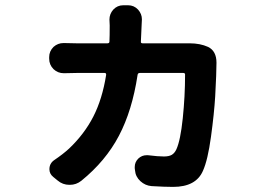

<svg xmlns="http://www.w3.org/2000/svg" viewBox="-20 -650 1040 734"><path d="M693.4 -484.4Q699.2 -484.4 705.1 -484.4Q745.1 -484.4 775.4 -470.7Q807.6 -455.1 807.6 -410.2Q807.6 -372.1 802.7 -282.2Q798.8 -216.8 786.6 -127.4Q774.4 -38.1 755.9 2.9Q729.5 64.5 641.6 64.5Q610.4 64.5 559.6 61.5Q535.2 59.6 516.6 42.5Q498 25.4 496.1 1L495.1 -6.8Q495.1 -9.8 495.1 -11.7Q495.1 -30.3 508.8 -43.9Q522.5 -56.6 540 -56.6Q543 -56.6 545.9 -56.6Q584 -51.8 606.4 -51.8Q626 -51.8 636.7 -58.1Q647.5 -64.5 654.3 -79.1Q669.9 -113.3 678.7 -197.8Q687.5 -282.2 687.5 -363.3Q688.5 -371.1 680.7 -371.1H514.6Q506.8 -371.1 505.9 -363.3Q485.4 -227.5 434.6 -130.9Q383.8 -34.2 291 41Q271.5 56.6 247.1 56.6Q246.1 56.6 245.1 56.6Q219.7 56.6 200.2 40L183.6 26.4Q168.9 14.6 168.9 -2.9Q168.9 -25.4 187.5 -38.1Q220.7 -60.5 244.1 -82Q302.7 -137.7 336.9 -204.6Q371.1 -271.5 385.7 -363.3Q386.7 -371.1 379.9 -371.1H274.4Q252.9 -371.1 225.6 -370.1Q224.6 -370.1 223.6 -370.1Q201.2 -370.1 184.6 -385.7Q168 -402.3 168 -425.8V-431.6Q168 -454.1 184.6 -470.7Q201.2 -485.4 222.7 -485.4Q223.6 -485.4 225.6 -485.4Q252 -484.4 273.4 -484.4H390.6Q398.4 -484.4 398.4 -491.2Q399.4 -510.7 399.4 -552.7L398.4 -575.2Q398.4 -596.7 413.1 -613.3Q428.7 -629.9 451.2 -629.9H469.7Q492.2 -629.9 507.8 -613.3Q522.5 -596.7 522.5 -576.2Q522.5 -576.2 521.5 -555.7Q519.5 -522.5 518.6 -491.2Q517.6 -484.4 525.4 -484.4H674.8Q683.6 -484.4 693.4 -484.4Z"/></svg>

Font: Gen Jyuu Gothic Bold
Style: Bold
Weight: 700
Designer: [Source Han Sans]
Ryoko NISHIZUKA  (kana & ideographs); Paul D. Hunt (Latin, Greek & Cyrillic); Wenlong ZHANG  (bopomofo
Version: Version 1.002.20150607